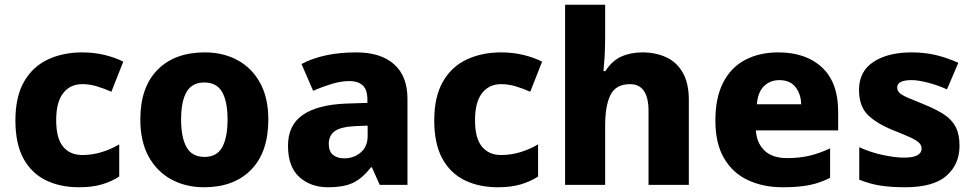

<svg xmlns="http://www.w3.org/2000/svg" viewBox="-20 -780 4109 810"><path d="M314 10Q233 10 172.5 -20Q112 -50 78.5 -112Q45 -174 45 -272Q45 -372 81.5 -435.5Q118 -499 182 -529Q246 -559 327 -559Q376 -559 420 -548.5Q464 -538 500 -520L450 -393Q418 -407 388 -416Q358 -425 327 -425Q276 -425 246.5 -387Q217 -349 217 -273Q217 -196 246.5 -161Q276 -126 327 -126Q368 -126 408 -138Q448 -150 483 -171V-35Q450 -14 409.5 -2Q369 10 314 10Z M1112 -276Q1112 -138 1039.5 -64Q967 10 841 10Q763 10 702 -23.5Q641 -57 606.5 -120.5Q572 -184 572 -276Q572 -412 644.5 -485.5Q717 -559 844 -559Q922 -559 982.5 -526Q1043 -493 1077.5 -430Q1112 -367 1112 -276ZM744 -276Q744 -200 767 -159Q790 -118 843 -118Q895 -118 917.5 -159Q940 -200 940 -276Q940 -352 917 -392Q894 -432 842 -432Q790 -432 767 -392Q744 -352 744 -276Z M1483 -559Q1586 -559 1642.5 -509Q1699 -459 1699 -363V0H1582L1549 -74H1545Q1510 -29 1471 -9.5Q1432 10 1363 10Q1291 10 1243 -33Q1195 -76 1195 -165Q1195 -252 1257 -295Q1319 -338 1439 -343L1530 -346V-359Q1530 -402 1510 -420Q1490 -438 1454 -438Q1419 -438 1379.5 -426Q1340 -414 1301 -397L1252 -510Q1297 -534 1355 -546.5Q1413 -559 1483 -559ZM1480 -248Q1417 -245 1392 -226.5Q1367 -208 1367 -173Q1367 -141 1385 -126.5Q1403 -112 1432 -112Q1473 -112 1502 -137Q1531 -162 1531 -206V-250Z M2081 10Q2000 10 1939.5 -20Q1879 -50 1845.5 -112Q1812 -174 1812 -272Q1812 -372 1848.5 -435.5Q1885 -499 1949 -529Q2013 -559 2094 -559Q2143 -559 2187 -548.5Q2231 -538 2267 -520L2217 -393Q2185 -407 2155 -416Q2125 -425 2094 -425Q2043 -425 2013.5 -387Q1984 -349 1984 -273Q1984 -196 2013.5 -161Q2043 -126 2094 -126Q2135 -126 2175 -138Q2215 -150 2250 -171V-35Q2217 -14 2176.5 -2Q2136 10 2081 10Z M2533 -628Q2533 -575 2530.5 -538Q2528 -501 2526 -480H2534Q2561 -523 2600.5 -541Q2640 -559 2690 -559Q2746 -559 2790.5 -538.5Q2835 -518 2860.5 -473.5Q2886 -429 2886 -358V0H2716V-311Q2716 -425 2638 -425Q2578 -425 2555.5 -379.5Q2533 -334 2533 -250V0H2364V-760H2533Z M3263 -559Q3380 -559 3448 -495.5Q3516 -432 3516 -309V-230H3169Q3172 -177 3205 -145Q3238 -113 3301 -113Q3352 -113 3394.5 -123Q3437 -133 3482 -154V-30Q3442 -9 3396 0.5Q3350 10 3282 10Q3200 10 3135.5 -20Q3071 -50 3034.5 -112.5Q2998 -175 2998 -271Q2998 -368 3031 -432Q3064 -496 3124 -527.5Q3184 -559 3263 -559ZM3268 -442Q3229 -442 3203 -416.5Q3177 -391 3173 -340H3360Q3359 -383 3336 -412.5Q3313 -442 3268 -442Z M4028 -165Q4028 -87 3973 -38.5Q3918 10 3798 10Q3740 10 3694.5 3Q3649 -4 3605 -22V-159Q3653 -137 3705 -126Q3757 -115 3792 -115Q3832 -115 3850 -125Q3868 -135 3868 -153Q3868 -167 3857.5 -177.5Q3847 -188 3821 -200Q3795 -212 3747 -231Q3676 -260 3640 -296.5Q3604 -333 3604 -401Q3604 -479 3665 -519Q3726 -559 3826 -559Q3880 -559 3927 -548Q3974 -537 4023 -515L3975 -403Q3935 -421 3894 -431.5Q3853 -442 3826 -442Q3765 -442 3765 -411Q3765 -398 3774.5 -388.5Q3784 -379 3809.5 -368Q3835 -357 3882 -338Q3931 -318 3963.5 -296.5Q3996 -275 4012 -244Q4028 -213 4028 -165Z"/></svg>

Font: Noto Sans Georgian ExtraBold
Style: Regular
Weight: 800
Designer: Monotype Design Team, Akaki Razmadze
Foundry: Google LLC
Version: Version 2.005; ttfautohint (v1.8.4.7-5d5b)